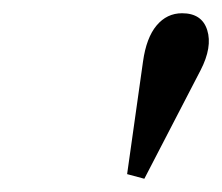

<svg xmlns="http://www.w3.org/2000/svg" viewBox="-20 -743 335 290"><path d="M172 -480 196 -650Q201 -686 216.5 -704.5Q232 -723 255 -723Q285 -723 293 -697.5Q301 -672 283 -637L198 -473Z"/></svg>

Font: Baskervville Medium
Style: Italic
Weight: 500
Italic angle: -18°
Version: Version 1.100